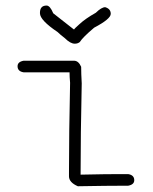

<svg xmlns="http://www.w3.org/2000/svg" viewBox="-20 -668 540 678"><path d="M63.5 -453.6H241.2Q257.3 -453.6 266.6 -432.1Q266.6 -408.2 268.6 -373.5Q264.6 -191.4 264.6 -51.3H266.6Q353 -53.2 401.4 -53.2H432.6Q454.1 -49.8 454.1 -31.7Q454.1 -16.1 432.6 -12.2H422.9Q359.4 -12.2 254.9 -10.3Q223.6 -23.9 223.6 -45.4V-61Q223.6 -196.3 227.5 -375.5Q225.6 -397 225.6 -412.6H63.5Q42 -416 42 -434.1Q42 -449.7 63.5 -453.6ZM144.5 -648.4Q156.7 -648.4 168 -621.1L240.2 -564.5H242.2Q242.2 -566.4 259.8 -582Q281.2 -602.1 318.4 -623Q338.4 -642.6 351.6 -642.6Q371.1 -636.7 371.1 -619.1Q371.1 -601.1 312.5 -570.3Q272.5 -536.6 261.7 -519.5Q254.4 -513.7 244.1 -513.7Q228.5 -513.7 209 -533.2Q192.4 -545.9 183.6 -554.7Q121.1 -596.7 121.1 -621.1V-623Q121.1 -648.4 144.5 -648.4Z"/></svg>

Font: CEF Fonts CJK Mono
Style: Regular
Weight: 400
Designer: PartyBoss (派对大魔王)
Version: Release 2.25